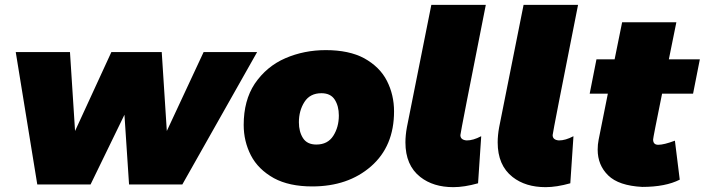

<svg xmlns="http://www.w3.org/2000/svg" viewBox="-20 -762 2910 793"><path d="M733 0H513L494 -288L354 0H134L45 -547H269L290 -221L440 -547H648L669 -221L821 -547H1042Z M1269.5 8Q1174.5 8 1111.5 -26Q1046 -62.5 1016.2 -120.5Q986.5 -178.5 986.5 -246Q986.5 -347 1032 -416Q1081 -488 1158.5 -521.5Q1236 -555 1325.5 -555Q1421.5 -555 1484 -521.5Q1549 -485.5 1578.2 -427.8Q1607.5 -370 1607.5 -302Q1607.5 -158 1512.5 -75Q1417.5 8 1269.5 8ZM1286.5 -165Q1333.5 -165 1356.5 -201Q1379.5 -237 1379.5 -285Q1379.5 -324 1362.5 -350.5Q1345.5 -377 1307.5 -377Q1260.5 -377 1237.5 -341Q1214.5 -305 1214.5 -257Q1214.5 -218 1231.5 -191.5Q1248.5 -165 1286.5 -165Z M1852.5 11Q1769.5 11 1716 -31Q1654.5 -79 1654.5 -174Q1654.5 -203 1660.5 -236L1761.5 -742H1986.5Q1881.5 -213 1881.5 -204Q1881.5 -184 1907.5 -182Q1934.5 -182 1966.5 -199H1967.5L1954.5 -5Q1897.5 11 1852.5 11Z M2233.5 11Q2150.5 11 2097 -31Q2035.5 -79 2035.5 -174Q2035.5 -203 2041.5 -236L2142.5 -742H2367.5Q2262.5 -213 2262.5 -204Q2262.5 -184 2288.5 -182Q2315.5 -182 2347.5 -199H2348.5L2335.5 -5Q2278.5 11 2233.5 11Z M2632.5 10Q2535.5 5 2492 -37.5Q2448.5 -80 2448.5 -144Q2448.5 -165 2452.5 -185L2490.5 -375H2415.5L2443.5 -517H2518.5L2549.5 -670H2773.5L2742.5 -517H2870.5L2842.5 -375H2714.5Q2677.5 -193 2677.5 -186Q2677.5 -164 2698.5 -164Q2722.5 -164 2767.5 -181L2787.5 -20Q2728.5 10 2632.5 10Z"/></svg>

Font: Argentum Sans Black
Style: Italic
Weight: 900
Italic angle: -11°
Designer: Julieta Ulanovsky (font), Cristiano Sobral (main changes and remaster)
Foundry: Julieta Ulanovsky (font), Cristiano Sobral (main changes and remaster)
Version: Version 2.007;June 15, 2022;FontCreator 14.0.0.2814 64-bit; 